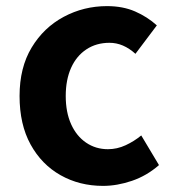

<svg xmlns="http://www.w3.org/2000/svg" viewBox="-20 -594 567 628"><path d="M317 14Q240 14 178 -21Q116 -56 80 -121.5Q44 -187 44 -280Q44 -373 83.5 -438.5Q123 -504 188.5 -539Q254 -574 330 -574Q382 -574 422 -556.5Q462 -539 493 -511L423 -418Q403 -436 382 -445Q361 -454 338 -454Q295 -454 262.5 -432.5Q230 -411 212.5 -372Q195 -333 195 -280Q195 -227 212.5 -188Q230 -149 261.5 -127.5Q293 -106 333 -106Q363 -106 391 -119Q419 -132 442 -151L500 -54Q460 -19 411.5 -2.5Q363 14 317 14Z"/></svg>

Font: Noto Sans KR
Style: Bold
Weight: 700
Designer: Ryoko NISHIZUKA  (kana, bopomofo & ideographs); Paul D. Hunt (Latin, Greek & Cyrillic); Sandoll Communications , Soo-you
Foundry: Adobe
Version: Version 2.004-H2;hotconv 1.0.118;makeotfexe 2.5.65603